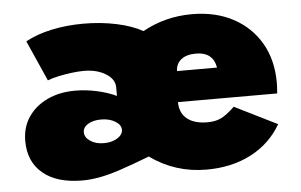

<svg xmlns="http://www.w3.org/2000/svg" viewBox="-44 -591 1049 669"><g transform="rotate(-5 481.0 -256.0)"><path d="M219 16Q247.5 16 279 10.2Q310.5 4.5 352.8 -9.5Q395 -23.5 456 -47Q543.5 16 653 16Q741.5 16 809.2 -19.2Q877 -54.5 915 -120L766 -194Q738.5 -167.5 718.5 -157.8Q698.5 -148 670.5 -148Q624.5 -148 599.2 -168.5Q574 -189 574 -227H921Q922 -243 922.5 -249.8Q923 -256.5 923 -264Q923 -343.5 888.8 -402.8Q854.5 -462 792.8 -495Q731 -528 648.5 -528Q555 -528 476 -484Q438.5 -505 384 -516.5Q329.5 -528 269.5 -528Q210.5 -528 158 -516.8Q105.5 -505.5 66 -484L129 -342Q144 -348 167 -353Q190 -358 214.2 -361Q238.5 -364 256.5 -364Q302 -364 333 -344.8Q364 -325.5 364 -297V-267Q333.5 -281.5 295 -289.8Q256.5 -298 221 -298Q165 -298 122.5 -277.8Q80 -257.5 56 -221.8Q32 -186 32 -138.5Q32 -65.5 81 -24.8Q130 16 219 16ZM580 -335Q581 -361 599.5 -375.5Q618 -390 651 -390Q710.5 -390 720 -335ZM304.5 -107Q276.5 -107 257.2 -119.8Q238 -132.5 238 -151Q238 -168.5 256 -179.2Q274 -190 301.5 -190Q330.5 -190 350.8 -177.8Q371 -165.5 371 -148Q371 -131 351.8 -119Q332.5 -107 304.5 -107Z"/></g></svg>

Font: Spartan Black
Style: Regular
Weight: 900
Designer: Matt Bailey, Mirko Velimirovic
Foundry: Matt Bailey
Version: Version 1.003; ttfautohint (v1.8.3)